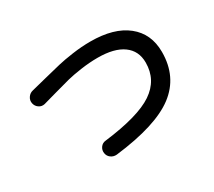

<svg xmlns="http://www.w3.org/2000/svg" viewBox="-122 -894 1243 1113"><g transform="rotate(-30 500.0 -337.5)"><path d="M162.1 -478.5Q140.6 -473.6 123 -485.8Q105.5 -498 101.1 -519Q96.7 -540 108.9 -558.1Q121.1 -576.2 141.6 -581.1L242.2 -606.4Q312.5 -624 351.1 -633.3Q389.6 -642.6 451.7 -651.4Q513.7 -660.2 572.3 -660.2Q729.5 -660.2 815.9 -591.3Q902.3 -522.5 902.3 -400.4Q902.3 -234.4 779.8 -141.6Q657.2 -48.8 377.9 -15.6Q355.5 -13.7 338.4 -26.4Q321.3 -39.1 318.4 -60.5Q315.4 -82 328.1 -99.1Q340.8 -116.2 362.3 -118.2Q594.7 -146.5 692.4 -212.4Q790 -278.3 790 -394.5Q790 -472.7 731.4 -515.1Q672.9 -557.6 561.5 -557.6Q507.8 -557.6 449.7 -549.3Q391.6 -541 355 -531.7Q318.4 -522.5 252.9 -503.9Q242.2 -501 210.9 -492.2Q179.7 -483.4 162.1 -478.5Z"/></g></svg>

Font: Rounded Mgen+ 2m medium
Style: Regular
Weight: 500
Designer: [Source Han Sans]
Ryoko NISHIZUKA  (kana & ideographs); Paul D. Hunt (Latin, Greek & Cyrillic); Wenlong ZHANG  (bopomofo
Version: Version 1.059.20150602